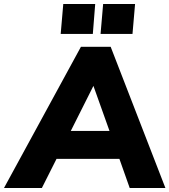

<svg xmlns="http://www.w3.org/2000/svg" viewBox="-62 -948 854 968"><path d="M540 -147H223L149 0H-42L346 -712H496L772 0H592ZM490 -288 409 -515 295 -288ZM418 -928 406 -777H244L257 -928ZM619 -928 606 -777H445L458 -928Z"/></svg>

Font: Muli Black
Style: Italic
Weight: 900
Italic angle: -4.541°
Designer: Vernon Adams
Foundry: Vernon Adams
Version: Version 2.001